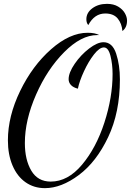

<svg xmlns="http://www.w3.org/2000/svg" viewBox="-20 -889 679 996"><path d="M21 -161Q21 -286 84.5 -417Q148 -548 245 -633.5Q342 -719 435 -719Q473 -719 495 -707H484Q401 -707 313 -618.5Q225 -530 167 -398Q109 -266 109 -147Q109 -60 142.5 -3.5Q176 53 243 53Q332 53 405.5 -34.5Q479 -122 521.5 -253Q564 -384 564 -505Q564 -556 553 -599.5Q542 -643 519 -643Q496 -643 467.5 -606.5Q439 -570 415.5 -519Q392 -468 384 -429Q360 -435 348 -448Q336 -461 336 -478Q336 -512 367.5 -558Q399 -604 442 -637Q485 -670 517 -670Q563 -670 582.5 -611Q602 -552 602 -477Q602 -306 541 -177.5Q480 -49 389 19Q298 87 213 87Q156 87 112.5 56.5Q69 26 45 -30.5Q21 -87 21 -161ZM526 -819Q470 -819 438 -759Q428 -770 428 -789Q428 -823 459 -846Q490 -869 535 -869Q569 -869 592.5 -855Q616 -841 627.5 -821Q639 -801 639 -782Q639 -746 615 -728Q612 -767 590.5 -793Q569 -819 526 -819Z"/></svg>

Font: Dancing Script
Style: Regular
Weight: 400
Designer: Pablo Impallari
Foundry: Pablo Impallari
Version: Version 2.000